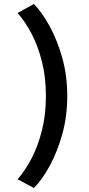

<svg xmlns="http://www.w3.org/2000/svg" viewBox="-20 -776 446 962"><path d="M317 -295Q317 -194 292.5 -105.5Q268 -17 230.5 52.5Q193 122 150 166L68 122Q107 78 139 16Q171 -46 190.5 -124Q210 -202 210 -295Q210 -388 190.5 -466Q171 -544 139 -605.5Q107 -667 68 -711L150 -756Q193 -711 230.5 -641.5Q268 -572 292.5 -484Q317 -396 317 -295Z"/></svg>

Font: Josefin Sans Medium
Style: Regular
Weight: 500
Designer: Santiago Orozco
Foundry: Typemade
Version: Version 2.001